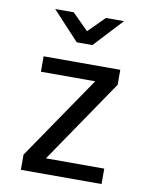

<svg xmlns="http://www.w3.org/2000/svg" viewBox="-82 -801 664 846"><g transform="rotate(10 250.0 -378.0)"><path d="M431 -85V-16H70V-84L325 -457H82V-526H425V-459L170 -85ZM215 -612 96 -740H179L251 -668L323 -740H404L285 -612Z"/></g></svg>

Font: D2Coding
Style: Regular
Weight: 400
Monospace: yes
Designer: Yong-Rak Park; Jeong-Hwan Yoon; Sang-Min Lee;
Foundry: NHN Corporation
Version: Version 1.3.2; Build 20180524